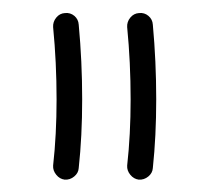

<svg xmlns="http://www.w3.org/2000/svg" viewBox="-20 -705 317 300"><path d="M196.8 -424.3Q189 -425.3 183.6 -431.9Q178.2 -438.5 178.7 -446.3Q184.1 -494.6 184.1 -549.8Q184.1 -607.4 178.7 -662.6Q178.2 -670.9 183.6 -677.5Q189 -684.1 197.3 -684.6Q205.6 -685.5 211.9 -680.2Q218.3 -674.8 218.8 -666.5Q224.1 -608.9 224.1 -549.8Q224.1 -492.2 218.8 -442.4Q218.3 -434.6 211.7 -429.2Q205.1 -423.8 196.8 -424.3ZM81.1 -424.3Q73.2 -425.3 67.9 -431.9Q62.5 -438.5 63 -446.3Q68.4 -494.6 68.4 -549.8Q68.4 -607.4 63 -662.6Q62.5 -670.9 67.9 -677.5Q73.2 -684.1 81.5 -684.6Q89.8 -685.5 96.2 -680.2Q102.5 -674.8 103 -666.5Q108.4 -608.9 108.4 -549.8Q108.4 -492.2 103 -442.4Q102.5 -434.6 95.9 -429.2Q89.4 -423.8 81.1 -424.3Z"/></svg>

Font: Mikhak-DS2-FD Regular
Style: Regular
Weight: 400
Designer: Amin Abedi
Version: Version 3.4